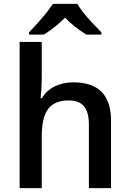

<svg xmlns="http://www.w3.org/2000/svg" viewBox="-20 -978 675 998"><path d="M507 -810Q411 -906 382 -958H255Q223 -907 131 -810V-798H208Q267 -835 318 -886Q368 -835 429 -798H507ZM361 -550Q306 -550 263.5 -528.5Q221 -507 198 -468H191Q197 -521 197 -567V-760H82V0H197V-268Q197 -368 230.5 -412Q264 -456 337 -456Q391 -456 416.5 -425.5Q442 -395 442 -332V0H557V-352Q557 -550 361 -550Z"/></svg>

Font: OpenSansMMV
Style: Semibold
Weight: 600
Designer: Steve Matteson
Foundry: Ascender Corporation
Version: Version 6.000